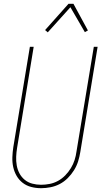

<svg xmlns="http://www.w3.org/2000/svg" viewBox="-20 -981 540 1009"><path d="M196 8Q169 8 144 1.5Q119 -5 99.5 -20Q80 -35 67.5 -56.5Q55 -78 49.5 -103Q44 -128 45 -155Q46 -182 50 -208L137 -735H157L70 -205Q66 -181 65 -157.5Q64 -134 68 -111.5Q72 -89 82.5 -69.5Q93 -50 110 -36Q127 -22 149.5 -16Q172 -10 196 -10Q218 -10 241 -14.5Q264 -19 285 -30.5Q306 -42 323 -59.5Q340 -77 352.5 -97.5Q365 -118 372 -140Q379 -162 382 -185L473 -735H493L402 -182Q398 -157 390.5 -133Q383 -109 369 -86.5Q355 -64 336 -45Q317 -26 294 -14Q271 -2 245.5 3Q220 8 196 8ZM231 -811 217 -823 340 -961H366L442 -821L426 -812L350 -943Z"/></svg>

Font: Iosevka Thin
Style: Italic
Weight: 100
Italic angle: -9°
Monospace: yes
Designer: Belleve Invis
Foundry: Belleve Invis
Version: Version 32.5.0; ttfautohint (v1.8.4)